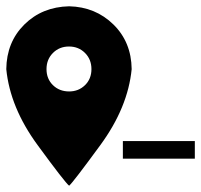

<svg xmlns="http://www.w3.org/2000/svg" viewBox="-20 -661 640 611"><path d="M200 -370Q230 -370 250.5 -390Q271 -410 271 -441Q271 -472 250.5 -492.5Q230 -513 199.5 -513Q169 -513 148.5 -492.5Q128 -472 128 -441Q128 -410 148.5 -390Q169 -370 200 -370ZM200 -641Q284 -639 341 -583Q398 -527 399 -441Q387 -319 299.5 -199.5Q212 -80 200 -70Q187 -80 99.5 -199.5Q12 -319 0 -441Q1 -527 57.5 -583Q114 -639 200 -641ZM371 -212H600V-156H371Z"/></svg>

Font: SauceCodePro Nerd Font Mono
Style: Regular
Weight: 500
Monospace: yes
Designer: Paul D. Hunt, Teo Tuominen
Foundry: Adobe Systems Incorporated
Version: Version 2.030;PS 1.000;hotconv 16.6.51;makeotf.lib2.5.65220;